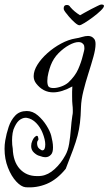

<svg xmlns="http://www.w3.org/2000/svg" viewBox="-116 -467 477 844"><path d="M298 -296Q304 -289 304 -273Q304 -251 294.5 -217Q285 -183 272.5 -144Q260 -105 250.5 -66.5Q241 -28 240 4Q239 44 235.5 73Q232 102 225 129Q218 156 205.5 190Q193 224 173 275Q134 323 89 341.5Q44 360 -4 356Q-23 354 -44.5 331Q-66 308 -81 270Q-96 232 -96 187Q-96 169 -93 151Q-88 121 -78 91Q-68 61 -49 41Q-30 21 2 21Q28 21 50.5 40.5Q73 60 88.5 85Q104 110 109 129Q112 141 114.5 154.5Q117 168 117 181Q117 204 108 213Q98 224 84 224Q72 224 57 218Q47 216 34 204.5Q21 193 21 175Q21 163 26 152Q31 141 35 137Q42 130 46 130Q50 130 51 134.5Q52 139 53 144V145Q53 148 50 151.5Q47 155 47 162Q47 179 56.5 186.5Q66 194 70 194Q83 194 83 168Q83 147 71 117Q61 92 43 73.5Q25 55 2 51Q-11 49 -25.5 57.5Q-40 66 -51 89Q-58 102 -60.5 118Q-63 134 -63 150Q-63 171 -60 186Q-58 244 -29 275.5Q0 307 46 307Q51 307 56 307Q61 307 66 306Q96 302 124 276.5Q152 251 171 216Q183 195 188 164.5Q193 134 195.5 101Q198 68 202 42Q204 33 204 26.5Q204 20 204 16Q204 5 202.5 -6.5Q201 -18 201 -46Q201 -54 201 -64Q201 -74 202 -87Q155 -61 118 -61Q73 -61 43 -100Q32 -114 32 -132Q32 -156 48.5 -182.5Q65 -209 92.5 -233.5Q120 -258 152.5 -275.5Q185 -293 216 -298Q230 -300 244.5 -304.5Q259 -309 271 -309Q288 -309 298 -296ZM248 -222Q250 -231 252.5 -239.5Q255 -248 255 -255Q255 -260 254 -265.5Q253 -271 248 -275Q242 -282 229 -282Q212 -282 188 -269Q164 -256 141.5 -233.5Q119 -211 107 -180Q102 -167 97 -147.5Q92 -128 92 -111Q92 -95 97 -87Q103 -80 119 -80Q134 -80 152.5 -86.5Q171 -93 184 -104Q214 -132 227.5 -162.5Q241 -193 248 -222ZM331 -447Q341 -447 341 -441Q341 -434 326.5 -420Q312 -406 292.5 -391.5Q273 -377 256 -366.5Q239 -356 233 -356Q226 -356 212.5 -368Q199 -380 187 -394Q175 -408 171 -414Q169 -417 166.5 -421Q164 -425 164 -430Q164 -445 177 -445H179Q188 -445 193 -436Q211 -415 236 -400Q242 -403 255.5 -411Q269 -419 285 -427Q301 -435 313 -441Q325 -447 328 -447Z"/></svg>

Font: Ingrid Darling
Style: Regular
Weight: 400
Designer: Robert E. Leuschke
Foundry: Robert E. Leuschke
Version: Version 1.010; ttfautohint (v1.8.3)